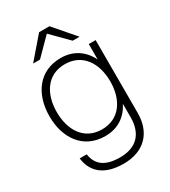

<svg xmlns="http://www.w3.org/2000/svg" viewBox="-225 -840 1025 1160"><g transform="rotate(-30 287.5 -260.0)"><path d="M288 212C431 212 513 125 513 -11V-520H465V-412C430 -485 365 -532 275 -532C122 -532 41 -412 41 -260C41 -108 122 12 275 12C364 12 427 -33 463 -104V-11C463 108 398 168 288 168C186 168 133 130 121 51H72C84 150 153 212 288 212ZM92 -260C92 -386 154 -487 278 -487C402 -487 465 -386 465 -260C465 -134 402 -33 278 -33C154 -33 92 -134 92 -260ZM115 -586H163L277 -701L391 -586H439L313 -732H241Z"/></g></svg>

Font: Aspekta 200
Style: Regular
Weight: 200
Designer: Ivo Dolenc
Version: Version 2.000